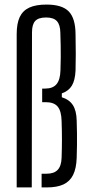

<svg xmlns="http://www.w3.org/2000/svg" viewBox="-20 -820 386 840"><path d="M53 0V-670.5Q53 -717 66.2 -745.2Q79.5 -773.5 108.2 -786.8Q137 -800 183.5 -800Q251.5 -800 280.8 -770Q310 -740 310.5 -670.5Q311.5 -620.5 311.5 -583Q311.5 -545.5 310.5 -511Q308.5 -469 294.5 -445.5Q280.5 -422 250.5 -411.5V-394.5Q283 -384.5 298.8 -360.2Q314.5 -336 315.5 -292.5Q316.5 -263 316.8 -237Q317 -211 316.8 -185Q316.5 -159 315.5 -129.5Q314 -83.5 300 -55Q286 -26.5 257.8 -13.2Q229.5 0 184 0H162V-60H184Q216.5 -60 232.5 -77Q248.5 -94 249.5 -130Q251 -172.5 251 -210Q251 -247.5 249.5 -290Q248.5 -334.5 232.2 -353.8Q216 -373 180 -373H164.5V-432.5H178Q211.5 -432.5 227.5 -452Q243.5 -471.5 244.5 -512Q245.5 -543 245.8 -568.8Q246 -594.5 245.5 -620.5Q245 -646.5 244 -677Q243.5 -711.5 229 -727.5Q214.5 -743.5 182 -743.5Q148 -743.5 134 -728.2Q120 -713 120 -678.5L119 0Z"/></svg>

Font: Big Shoulders Display Thin
Style: Regular
Weight: 400
Version: Version 2.002